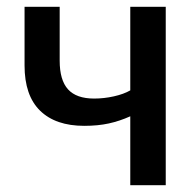

<svg xmlns="http://www.w3.org/2000/svg" viewBox="-20 -543 574 563"><path d="M362 0V-202Q331 -188 299 -181Q267 -174 227 -174Q143 -174 97.5 -218.5Q52 -263 52 -351V-523H155V-365Q155 -308 179.5 -281Q204 -254 256 -254Q285 -254 314 -260.5Q343 -267 362 -278V-523H466V0Z"/></svg>

Font: Rising Sun Medium
Style: Regular
Weight: 500
Designer: Matt McInerney, Pablo Impallari, Rodrigo Fuenzalida (Raleway font), Stephen Hutchings (Greek), Cristiano Sobral (main ch
Foundry: The Rising Sun Project Authors
Version: Version 4.327; ttfautohint (v1.8.4.7-5d5b-dirty)